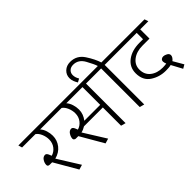

<svg xmlns="http://www.w3.org/2000/svg" viewBox="-82 -1562 2226 2226"><g transform="rotate(-45 1031.0 -449.0)"><path d="M128 -265H88Q77 -265 67.5 -270.5Q58 -276 58 -290Q58 -323 78.5 -354Q99 -385 131 -385Q144 -385 153 -374Q162 -363 168 -347L178 -322Q226 -335 258.5 -377Q291 -419 291 -477Q291 -523 272 -567.5Q253 -612 222 -633H3L-11 -680H424L440 -633H299Q326 -603 339 -560Q352 -517 352 -477Q352 -403 306.5 -345.5Q261 -288 184 -269L352 0L292 18Z M993 -633H728Q755 -603 768 -560Q781 -517 781 -477Q781 -439 768 -404.5Q755 -370 732 -342H993ZM557 -265H517Q506 -265 496.5 -272.5Q487 -280 487 -290Q487 -320 507.5 -352.5Q528 -385 560 -385Q573 -385 582 -374Q591 -363 597 -347L607 -322Q655 -335 687.5 -377Q720 -419 720 -477Q720 -523 701 -567.5Q682 -612 651 -633H432L418 -680H1171L1186 -633H1051V16L993 0V-299H684Q668 -289 650 -281Q632 -273 613 -269L781 0L721 18Z M994 -708Q981 -729 970 -755.5Q959 -782 959 -812Q959 -867 998.5 -904Q1038 -941 1098 -941Q1206 -941 1266.5 -848Q1327 -755 1350 -680H1477L1493 -633H1357V16L1299 0V-633H1177L1162 -680H1292Q1279 -723 1232 -808Q1185 -893 1100 -893Q1059 -893 1035 -869.5Q1011 -846 1011 -811Q1011 -792 1017 -772Q1023 -752 1036 -731Z M2015 16 1969 43 1897 -91Q1880 -86 1857 -84.5Q1834 -83 1812 -83Q1708 -83 1625 -138Q1542 -193 1542 -310Q1542 -410 1620.5 -469.5Q1699 -529 1824 -529H1882V-633H1487L1473 -680H2057L2073 -633H1940V-481H1827Q1728 -481 1665.5 -433.5Q1603 -386 1603 -310Q1603 -227 1661.5 -180.5Q1720 -134 1812 -134Q1828 -134 1844 -135.5Q1860 -137 1873 -139Q1868 -152 1865 -162Q1862 -172 1862 -182Q1862 -202 1875 -212.5Q1888 -223 1906 -223Q1928 -223 1954.5 -208.5Q1981 -194 1981 -169Q1981 -155 1971.5 -139Q1962 -123 1943 -108Z"/></g></svg>

Font: Palanquin ExtraLight
Style: Regular
Weight: 275
Designer: Pria Ravichandran
Version: Version 1.001